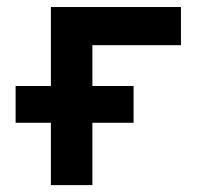

<svg xmlns="http://www.w3.org/2000/svg" viewBox="-20 -538 626 558"><path d="M25.4 -181.2V-288.1H127.9V-517.6H505.9V-406.7H248.5V-288.1H368.2V-181.2H248.5V0H127.9V-181.2Z"/></svg>

Font: CaskaydiaCove NF SemiBold
Style: Regular
Weight: 600
Designer: Aaron Bell
Foundry: Saja Typeworks
Version: Version 2111.001; VTT 6.35;Nerd Fonts 3.2.1